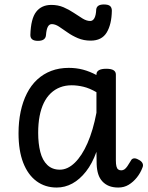

<svg xmlns="http://www.w3.org/2000/svg" viewBox="-20 -823 664 860"><path d="M234 17Q182 17 143.5 -11.5Q105 -40 84 -94Q63 -148 63 -226Q63 -278 72.5 -323Q82 -368 100.5 -404.5Q119 -441 146.5 -466.5Q174 -492 209.5 -505.5Q245 -519 288 -519Q322 -519 352 -511Q382 -503 412 -487V-490Q412 -502 423 -508.5Q434 -515 456 -515Q478 -515 488.5 -508.5Q499 -502 499 -489V-104Q499 -88 501.5 -78Q504 -68 509.5 -64Q515 -60 523 -60Q531 -60 537.5 -64.5Q544 -69 550.5 -78.5Q557 -88 566 -103Q570 -112 579 -113.5Q588 -115 600 -108Q613 -102 618 -92.5Q623 -83 618 -72Q609 -48 593 -28Q577 -8 556.5 4.5Q536 17 510 17Q486 17 468.5 10Q451 3 438.5 -10.5Q426 -24 420 -43Q414 -62 413 -86Q413 -99 412.5 -113.5Q412 -128 412 -143Q393 -90 365 -54.5Q337 -19 304 -1Q271 17 234 17ZM151 -228Q151 -180 160.5 -142.5Q170 -105 192 -84Q214 -63 248 -63Q283 -63 315 -94Q347 -125 372 -182Q397 -239 412 -318V-410Q381 -428 353.5 -434.5Q326 -441 301 -441Q273 -441 249.5 -432Q226 -423 207.5 -405.5Q189 -388 176.5 -362.5Q164 -337 157.5 -303.5Q151 -270 151 -228ZM150 -640Q116 -640 116 -666Q118 -739 142 -770Q166 -801 210 -801Q240 -801 264.5 -790.5Q289 -780 310.5 -765.5Q332 -751 350 -740Q368 -729 384 -729Q396 -729 403 -742Q410 -755 411 -781Q414 -803 445 -803Q465 -803 473 -796Q481 -789 481 -775Q480 -714 458 -677.5Q436 -641 386 -641Q355 -641 329 -652Q303 -663 282 -678Q261 -693 244 -704Q227 -715 212 -715Q201 -715 194.5 -703.5Q188 -692 186 -666Q185 -653 176 -646.5Q167 -640 150 -640Z"/></svg>

Font: Playwrite GB S
Style: Regular
Weight: 400
Designer: Veronika Burian, José Scaglione
Foundry: TypeTogether
Version: Version 1.000